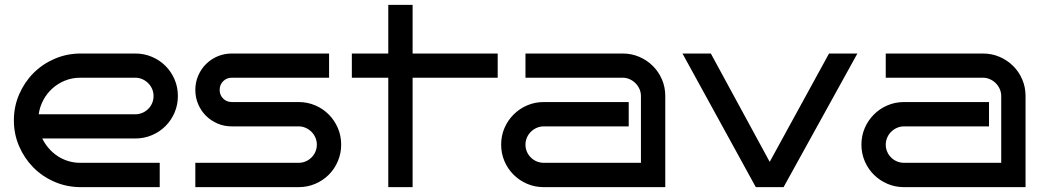

<svg xmlns="http://www.w3.org/2000/svg" viewBox="-20 -770 4308 790"><path d="M711.9 -375Q711.9 -338.4 698.2 -306.6Q684.6 -274.9 660.9 -251.2Q637.2 -227.5 605.2 -213.9Q573.2 -200.2 537.1 -200.2H153.8Q164.6 -178.2 180.7 -159.7Q196.8 -141.1 216.8 -127.9Q236.8 -114.7 260.5 -107.4Q284.2 -100.1 310.1 -100.1H637.2V0H310.1Q253.4 -0.5 203.6 -22.2Q153.8 -43.9 116.9 -81.3Q80.1 -118.7 58.6 -168.5Q37.1 -218.3 37.1 -274.9Q37.1 -331.5 58.6 -381.3Q80.1 -431.2 116.9 -468.5Q153.8 -505.9 203.6 -527.6Q253.4 -549.3 310.1 -549.8H537.1Q573.2 -549.8 605.2 -536.1Q637.2 -522.5 660.9 -498.8Q684.6 -475.1 698.2 -443.4Q711.9 -411.6 711.9 -375ZM537.1 -299.8Q552.2 -299.8 565.9 -305.7Q579.6 -311.5 589.8 -321.8Q600.1 -332 606 -345.7Q611.8 -359.4 611.8 -375Q611.8 -390.1 606 -403.8Q600.1 -417.5 589.8 -427.7Q579.6 -438 565.9 -444.1Q552.2 -450.2 537.1 -450.2H310.1Q276.9 -450.2 247.8 -438.5Q218.8 -426.8 196 -406.5Q173.3 -386.2 158.4 -358.6Q143.6 -331.1 139.2 -299.8Z M1383.8 -174.8Q1383.8 -138.7 1370.1 -106.7Q1356.4 -74.7 1332.8 -51Q1309.1 -27.3 1277.1 -13.7Q1245.1 0 1209 0H783.7V-100.1H1209Q1224.1 -100.1 1237.8 -106Q1251.5 -111.8 1261.7 -122.1Q1272 -132.3 1277.8 -145.8Q1283.7 -159.2 1283.7 -174.8Q1283.7 -189.9 1277.8 -203.6Q1272 -217.3 1261.7 -227.5Q1251.5 -237.8 1237.8 -243.9Q1224.1 -250 1209 -250H933.6Q902.3 -250 875 -261.7Q847.7 -273.4 827.4 -293.7Q807.1 -314 795.4 -341.3Q783.7 -368.7 783.7 -399.9Q783.7 -431.2 795.4 -458.5Q807.1 -485.8 827.4 -506.1Q847.7 -526.4 875 -538.1Q902.3 -549.8 933.6 -549.8H1334V-450.2H933.6Q912.6 -450.2 898.2 -435.8Q883.8 -421.4 883.8 -399.9Q883.8 -378.9 898.2 -364.5Q912.6 -350.1 933.6 -350.1H1209Q1245.1 -350.1 1277.1 -336.4Q1309.1 -322.8 1332.8 -298.8Q1356.4 -274.9 1370.1 -243.2Q1383.8 -211.4 1383.8 -174.8Z M1677.7 0H1577.6V-450.2H1427.7V-549.8H1577.6V-750H1677.7V-549.8H2027.8V-450.2H1677.7Z M2717.3 0H2217.3Q2180.7 0 2148.9 -13.7Q2117.2 -27.3 2093.3 -51Q2069.3 -74.7 2055.7 -106.7Q2042 -138.7 2042 -174.8Q2042 -211.4 2055.7 -243.2Q2069.3 -274.9 2093.3 -298.8Q2117.2 -322.8 2148.9 -336.4Q2180.7 -350.1 2217.3 -350.1H2566.9V-250H2217.3Q2201.7 -250 2188 -243.9Q2174.3 -237.8 2164.1 -227.5Q2153.8 -217.3 2147.9 -203.6Q2142.1 -189.9 2142.1 -174.8Q2142.1 -159.2 2147.9 -145.8Q2153.8 -132.3 2164.1 -122.1Q2174.3 -111.8 2188 -106Q2201.7 -100.1 2217.3 -100.1H2617.2V-375Q2617.2 -390.1 2611.1 -403.8Q2605 -417.5 2594.7 -427.7Q2584.5 -438 2570.8 -444.1Q2557.1 -450.2 2542 -450.2H2142.1V-549.8H2542Q2578.6 -549.8 2610.4 -536.1Q2642.1 -522.5 2666 -498.8Q2689.9 -475.1 2703.6 -443.4Q2717.3 -411.6 2717.3 -375Z M3507.8 -549.8 3204.1 0H3089.8L2788.1 -549.8H2904.8L3147 -104L3391.1 -549.8Z M4199.7 0H3699.7Q3663.1 0 3631.3 -13.7Q3599.6 -27.3 3575.7 -51Q3551.8 -74.7 3538.1 -106.7Q3524.4 -138.7 3524.4 -174.8Q3524.4 -211.4 3538.1 -243.2Q3551.8 -274.9 3575.7 -298.8Q3599.6 -322.8 3631.3 -336.4Q3663.1 -350.1 3699.7 -350.1H4049.3V-250H3699.7Q3684.1 -250 3670.4 -243.9Q3656.7 -237.8 3646.5 -227.5Q3636.2 -217.3 3630.4 -203.6Q3624.5 -189.9 3624.5 -174.8Q3624.5 -159.2 3630.4 -145.8Q3636.2 -132.3 3646.5 -122.1Q3656.7 -111.8 3670.4 -106Q3684.1 -100.1 3699.7 -100.1H4099.6V-375Q4099.6 -390.1 4093.5 -403.8Q4087.4 -417.5 4077.1 -427.7Q4066.9 -438 4053.2 -444.1Q4039.6 -450.2 4024.4 -450.2H3624.5V-549.8H4024.4Q4061 -549.8 4092.8 -536.1Q4124.5 -522.5 4148.4 -498.8Q4172.4 -475.1 4186 -443.4Q4199.7 -411.6 4199.7 -375Z"/></svg>

Font: Bruno Ace
Style: Regular
Weight: 400
Designer: Astigmatic (AOETI)
Foundry: Astigmatic (AOETI)
Version: Version 1.000